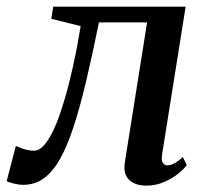

<svg xmlns="http://www.w3.org/2000/svg" viewBox="-52 -558 634 588"><path d="M444.5 -85.5Q441.5 -65.5 447.2 -58.5Q453 -51.5 460 -51.5Q469 -51.5 480.8 -57.2Q492.5 -63 508 -77L520 -52.5Q512 -41 493.8 -26.2Q475.5 -11.5 450.2 -0.5Q425 10.5 396 10.5Q362 10.5 343.2 -7.5Q324.5 -25.5 330.5 -62L398.5 -489.5H251Q230.5 -388 211.5 -308Q192.5 -228 173 -168.8Q153.5 -109.5 132 -71.5Q110.5 -33 83 -12.5Q55.5 8 19.5 8Q5.5 8 -11.2 3.8Q-28 -0.5 -31.5 -3.5L-3.5 -111Q0.5 -109 9.5 -105.5Q18.5 -102 30 -99.2Q41.5 -96.5 51.5 -96.5Q68 -96.5 82.2 -112.5Q96.5 -128.5 109.2 -154.5Q122 -180.5 132.5 -211.8Q143 -243 151.5 -273Q162.5 -313.5 171.2 -353.2Q180 -393 186 -426Q192 -459 195 -478L105 -500.5L111 -537.5H516.5Z"/></svg>

Font: Merriweather 60pt Medium
Style: Italic
Weight: 500
Italic angle: -7.8°
Version: Version 2.101